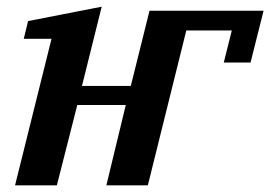

<svg xmlns="http://www.w3.org/2000/svg" viewBox="-20 -554 808 574"><path d="M298 0 356 -240H211L150 0H25L134 -438H51L64 -491L284 -534L225 -297H371L427 -522H768L729 -367H649L673 -463H537L422 0Z"/></svg>

Font: IBM Plex Serif SemiBold
Style: Italic
Weight: 600
Italic angle: -14°
Designer: Mike Abbink, Paul van der Laan, Pieter van Rosmalen
Foundry: Bold Monday
Version: Version 2.5